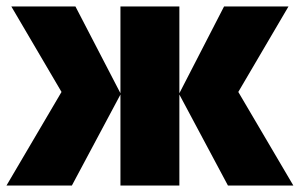

<svg xmlns="http://www.w3.org/2000/svg" viewBox="-23 -573 926 593"><path d="M713 -289 883 0H681L531 -281V0H349V-281L199 0H-3L167 -289L12 -553H210L349 -285V-553H531V-285L669 -553H868Z"/></svg>

Font: Noto Sans Display Black Narrow
Style: Regular
Weight: 900
Width: 4
Designer: Monotype Design team
Foundry: Monotype Imaging Inc.
Version: Version 1.000